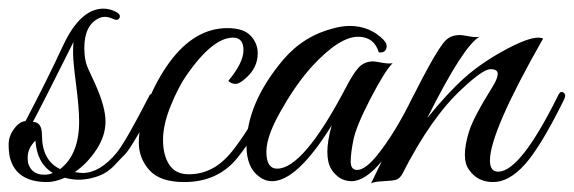

<svg xmlns="http://www.w3.org/2000/svg" viewBox="-31 -417 1327 444"><path d="M142 -19Q155 -17 160 -17Q200 -17 239 -64Q260 -90 314 -195Q316 -200 321 -200Q330 -201 330 -193Q330 -191 325.5 -181.5Q321 -172 317 -162.5Q313 -153 304 -135Q295 -117 288.5 -106Q282 -95 272 -79Q262 -63 252 -54L231 -32Q214 -15 191 -8Q154 4 119 -6Q96 4 78 4Q7 4 -8 -52Q-11 -65 -11 -83.5Q-11 -102 1.5 -119Q14 -136 28 -137Q79 -234 115 -312Q155 -397 208 -397Q222 -397 235.5 -390.5Q249 -384 245.5 -376Q242 -368 231 -373Q220 -378 212 -378Q204 -378 198 -375Q164 -359 164 -306Q164 -278 172 -260Q180 -242 190 -221Q213 -169 213 -136Q213 -103 192 -71Q171 -39 142 -19ZM108 -26Q152 -60 152 -136Q152 -167 145 -221Q138 -275 138 -294Q138 -313 139 -320Q63 -168 45 -135Q66 -135 66 -105Q66 -46 108 -26ZM33 -53Q33 -47 34 -40Q42 -13 71 -13Q83 -13 91 -17Q54 -40 51 -92Q33 -74 33 -53Z M497 -230Q532 -272 532 -301Q532 -330 508 -330Q461 -330 401 -244Q382 -217 364 -173Q346 -129 346 -93.5Q346 -58 360.5 -36Q375 -14 405.5 -14Q436 -14 462 -28.5Q488 -43 511.5 -74.5Q535 -106 547 -127Q559 -148 580 -190Q587 -204 592 -201.5Q597 -199 597 -194.5Q597 -190 583.5 -161.5Q570 -133 556.5 -108Q543 -83 518 -52Q473 4 395 4Q339 4 314.5 -23.5Q290 -51 290 -87Q290 -131 311.5 -183Q333 -235 361 -273Q419 -352 495 -352Q532 -352 548.5 -334.5Q565 -317 565 -294Q565 -260 537 -236Q523 -223 513.5 -223Q504 -223 497 -230Z M795 -24Q814 -24 842 -59Q883 -110 923 -192Q927 -201 932 -202Q940 -205 940 -196Q940 -191 937 -184Q845 2 782 2Q753 2 735 -26Q726 -41 726 -66Q726 -91 736 -127Q656 2 598 2Q582 2 569 -8Q539 -29 539 -80Q539 -178 624 -279Q672 -335 742 -352Q761 -357 778 -357Q824 -357 856 -325Q866 -314 862 -304Q858 -294 845 -296Q834 -332 797 -332Q754 -332 691 -264Q655 -224 624 -170Q585 -105 585 -66Q585 -27 610 -27Q670 -27 767 -211Q786 -248 799 -261.5Q812 -275 832 -275Q836 -275 852.5 -272Q869 -269 877 -271Q859 -253 826 -189.5Q793 -126 786.5 -94.5Q780 -63 780 -43.5Q780 -24 795 -24Z M1225 -328Q1102 -112 1102 -46Q1102 -20 1121 -20Q1172 -20 1258 -193Q1264 -207 1270 -204Q1276 -201 1276 -196Q1276 -191 1272 -184Q1219 -77 1182.5 -36.5Q1146 4 1109.5 4Q1073 4 1054 -24Q1044 -37 1044 -59.5Q1044 -82 1054 -114Q1064 -146 1109 -218Q1120 -236 1120 -246.5Q1120 -257 1103 -257Q1086 -257 1038 -212Q966 -146 899 -14Q893 -4 885.5 -1.5Q878 1 856 2Q834 3 827 7Q843 -25 890 -124Q974 -299 1000 -324Q1012 -336 1033 -336Q1037 -336 1053.5 -333Q1070 -330 1078 -332Q1041 -312 957 -144Q1004 -202 1042.5 -236.5Q1081 -271 1135 -300.5Q1189 -330 1214 -330Q1220 -330 1225 -328Z"/></svg>

Font: Great Vibes
Style: Regular
Weight: 400
Designer: Robert E. Leuschke
Foundry: Robert E. Leuschke
Version: Version 1.001